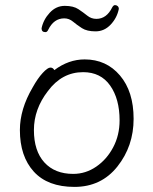

<svg xmlns="http://www.w3.org/2000/svg" viewBox="-20 -717 602 753"><path d="M446 -682Q439 -647 414 -620.5Q389 -594 355 -594Q321 -594 301.5 -606.5Q282 -619 266.5 -632Q251 -645 232 -645Q191 -645 169 -600Q165 -591 158 -591Q143 -591 143 -606Q150 -640 175 -667Q200 -694 234 -694Q268 -694 287.5 -681Q307 -668 322.5 -655.5Q338 -643 358 -643Q398 -643 420 -688Q425 -697 431 -697Q437 -697 441.5 -693Q446 -689 446 -682ZM193 -442Q249 -484 312 -484Q397 -484 450.5 -421Q504 -358 504 -251Q504 -144 440.5 -64Q377 16 272 16Q167 16 112.5 -44Q58 -104 58 -207Q58 -289 108 -374Q128 -410 147.5 -431Q167 -452 177.5 -452Q188 -452 193 -442ZM267 -35Q316 -35 357.5 -63.5Q399 -92 424 -139.5Q449 -187 449 -245Q449 -329 412 -381.5Q375 -434 306 -434Q223 -434 168 -360Q113 -289 113 -207Q113 -125 154 -80Q195 -35 267 -35Z"/></svg>

Font: ToneOZ-Pinyin-WenKai-Light
Style: Light
Weight: 300
Designer: Fontworks Inc.
Foundry: ToneOZ
Version: Version 0.240331